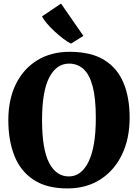

<svg xmlns="http://www.w3.org/2000/svg" viewBox="-20 -1042 771 1073"><path d="M361 11Q243.5 12 169.5 -36Q95.5 -84 61 -170.2Q26.5 -256.5 26.5 -370.5Q26.5 -487 69.2 -573Q112 -659 189.5 -706Q267 -753 371.5 -752.5Q489 -752 562.5 -706.8Q636 -661.5 670.2 -579Q704.5 -496.5 704.5 -384Q704.5 -267.5 662 -178.8Q619.5 -90 542.2 -40Q465 10 361 11ZM366 -686.5Q295.5 -686.5 255.2 -609Q215 -531.5 215 -371Q215 -207 254.8 -131.5Q294.5 -56 364.5 -56Q435 -56 475.2 -139Q515.5 -222 515.5 -383Q515.5 -493 497.8 -559.5Q480 -626 446.5 -656.2Q413 -686.5 366 -686.5ZM376 -798.5Q356 -808.5 331.8 -827Q307.5 -845.5 283.8 -867.8Q260 -890 241.5 -911.8Q223 -933.5 215 -950.5L321 -1022L446 -841.5L377.5 -798.5Z"/></svg>

Font: Merriweather Black
Style: Regular
Weight: 900
Designer: Eben Sorkin
Foundry: Eben Sorkin
Version: Version 2.200;gftools[0.9.31]